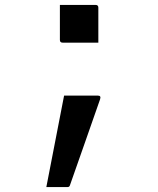

<svg xmlns="http://www.w3.org/2000/svg" viewBox="-20 -559 640 779"><path d="M379 -386H234Q223 -386 223 -397V-539H368Q379 -539 379 -528ZM254 200H168Q186 108 204 14.5Q222 -79 240 -171H378Q391 -171 386 -156Q358 -77 326.5 14Q295 105 264 192Q262 200 254 200Z"/></svg>

Font: Recursive Mn Lnr St
Style: Regular
Weight: 400
Monospace: yes
Version: Version 1.079;hotconv 1.0.112;makeotfexe 2.5.65598; ttfautoh